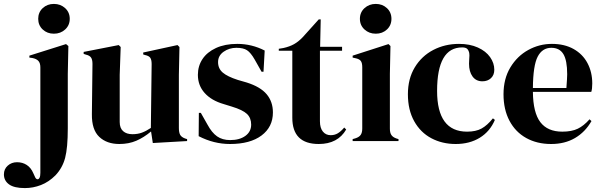

<svg xmlns="http://www.w3.org/2000/svg" viewBox="-127 -720 3073 980"><path d="M68 -624Q68 -657 91 -678.5Q114 -700 148 -700Q182 -700 205.5 -678.5Q229 -657 229 -624Q229 -591 205.5 -569.5Q182 -548 148 -548Q114 -548 91 -569.5Q68 -591 68 -624ZM-107 170Q-107 143 -87.5 125.5Q-68 108 -40 108Q-12 108 9.5 122Q31 136 43 164L53 186Q58 195 65 195Q71 195 75 187Q79 179 79 162V-88V-258V-376Q79 -398 69 -409Q59 -420 38 -424L23 -426V-436L210 -495L222 -485L219 -343V-65Q219 34 205.5 85.5Q192 137 156 175Q122 209 82 224.5Q42 240 0 240Q-55 240 -81 221Q-107 202 -107 170Z M342 -137 345 -394Q345 -416 337.5 -426.5Q330 -437 312 -441L300 -445V-455L479 -490L489 -480L484 -338V-97Q484 -66 501.5 -50.5Q519 -35 549 -35Q576 -35 597.5 -43Q619 -51 643 -67L647 -393Q647 -415 640 -425Q633 -435 614 -439L604 -442V-452L779 -490L789 -480L786 -338V-67Q786 -44 792.5 -32Q799 -20 818 -13L828 -10V0L653 10L644 -49Q607 -18 568.5 -1.5Q530 15 482 15Q418 15 379.5 -21.5Q341 -58 342 -137Z M887 -25 888 -144H898L932 -84Q954 -43 981 -24Q1008 -5 1048 -5Q1096 -5 1125.5 -26.5Q1155 -48 1155 -84Q1155 -118 1133.5 -138.5Q1112 -159 1056 -176L1014 -189Q952 -207 917.5 -245.5Q883 -284 883 -338Q883 -383 906.5 -418.5Q930 -454 975.5 -475Q1021 -496 1084 -496Q1158 -496 1224 -462L1218 -354H1208L1173 -416Q1153 -451 1134 -463.5Q1115 -476 1080 -476Q1043 -476 1014.5 -456Q986 -436 986 -403Q986 -370 1010 -349.5Q1034 -329 1087 -312L1132 -299Q1202 -277 1234 -239Q1266 -201 1266 -146Q1266 -72 1208 -28.5Q1150 15 1047 15Q964 15 887 -25Z M1365 -119V-215V-461H1296V-471L1320 -475Q1351 -482 1373.5 -494.5Q1396 -507 1418 -530L1500 -621H1510L1507 -481H1619V-461H1506V-101Q1506 -67 1521 -48.5Q1536 -30 1561 -30Q1581 -30 1597 -39.5Q1613 -49 1630 -69L1640 -59Q1597 15 1500 15Q1365 15 1365 -119Z M1710 -624Q1710 -657 1733.5 -678.5Q1757 -700 1791 -700Q1825 -700 1848 -678.5Q1871 -657 1871 -624Q1871 -591 1848 -569.5Q1825 -548 1791 -548Q1757 -548 1733.5 -569.5Q1710 -591 1710 -624ZM1673 -10 1687 -14Q1706 -20 1714 -31.5Q1722 -43 1722 -64V-210V-258V-377Q1722 -399 1714.5 -409Q1707 -419 1687 -423L1673 -426V-436L1856 -495L1866 -485L1863 -343V-210V-63Q1863 -42 1871 -30.5Q1879 -19 1897 -13L1907 -10V0H1673Z M1955 -239Q1955 -318 1990 -376Q2025 -434 2084.5 -465Q2144 -496 2216 -496Q2271 -496 2312 -477.5Q2353 -459 2374.5 -428.5Q2396 -398 2396 -364Q2396 -337 2379 -321Q2362 -305 2335 -305Q2303 -305 2285 -329.5Q2267 -354 2267 -395Q2267 -408 2268 -418.5Q2269 -429 2269 -437Q2269 -446 2268 -450Q2264 -466 2256 -472Q2248 -478 2232 -478Q2104 -478 2104 -256Q2104 -48 2257 -48Q2302 -48 2331 -64Q2360 -80 2389 -116L2399 -108Q2374 -49 2322 -17Q2270 15 2199 15Q2130 15 2074.5 -14.5Q2019 -44 1987 -101.5Q1955 -159 1955 -239Z M2882 -111 2892 -102Q2860 -46 2808 -15.5Q2756 15 2686 15Q2614 15 2559 -15.5Q2504 -46 2473.5 -103.5Q2443 -161 2443 -239Q2443 -318 2478 -376Q2513 -434 2569.5 -465Q2626 -496 2690 -496Q2754 -496 2800.5 -470Q2847 -444 2871.5 -398Q2896 -352 2896 -294Q2896 -266 2891 -251H2593Q2594 -145 2631 -96.5Q2668 -48 2743 -48Q2791 -48 2822 -63Q2853 -78 2882 -111ZM2593 -271H2764Q2768 -323 2768 -341Q2768 -412 2748.5 -444Q2729 -476 2687 -476Q2641 -476 2617.5 -431Q2594 -386 2593 -271Z"/></svg>

Font: DeepMind Serif Display
Style: Regular
Weight: 800
Designer: Frank Grießhammer / Modifications: Colophon Foundry
Foundry: Colophon Foundry
Version: Version 5.002